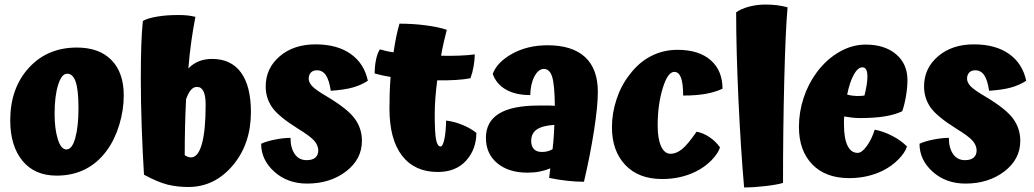

<svg xmlns="http://www.w3.org/2000/svg" viewBox="-20 -762 4546 844"><path d="M25 -233Q25 -374 106.5 -463.5Q188 -553 318 -553Q416 -553 470 -498Q524 -443 524 -342Q524 -279 504.5 -214Q485 -149 450 -101Q410 -46 354.5 -18Q299 10 229 10Q132 10 78.5 -55.5Q25 -121 25 -233ZM325 -287Q325 -365 313 -401.5Q301 -438 275 -438Q251 -438 235.5 -389Q220 -340 220 -261Q220 -196 234 -150.5Q248 -105 272 -105Q297 -105 311 -155.5Q325 -206 325 -287Z M1083 -269Q1083 -129 1003 -34.5Q923 60 808 60Q759 60 716.5 49.5Q674 39 613 6Q607 -89 603 -201.5Q599 -314 599 -416Q599 -498 601 -560Q603 -622 608 -670Q629 -682 670.5 -689Q712 -696 762 -696Q789 -696 805.5 -694Q822 -692 839 -688Q829 -637 821 -580Q813 -523 808 -461Q828 -482 854 -492.5Q880 -503 912 -503Q996 -503 1039.5 -443Q1083 -383 1083 -269ZM792 -80Q799 -75 806 -72.5Q813 -70 819 -70Q851 -70 867.5 -129.5Q884 -189 884 -301Q884 -341 874.5 -360.5Q865 -380 846 -380Q831 -380 819.5 -367Q808 -354 798 -326Q795 -269 793.5 -207.5Q792 -146 792 -80Z M1420 -336Q1510 -282 1540.5 -239Q1571 -196 1571 -143Q1571 -62 1501 -8.5Q1431 45 1330 45Q1244 45 1186 -7Q1128 -59 1128 -130Q1151 -141 1189 -148.5Q1227 -156 1257 -156Q1257 -112 1275.5 -85Q1294 -58 1328 -58Q1353 -58 1366 -69Q1379 -80 1379 -101Q1379 -122 1362.5 -142Q1346 -162 1289 -197Q1204 -250 1176 -290.5Q1148 -331 1148 -382Q1148 -462 1209.5 -514.5Q1271 -567 1367 -567Q1462 -567 1521.5 -525Q1581 -483 1597 -407Q1568 -388 1531 -377.5Q1494 -367 1434 -363Q1427 -410 1412.5 -431.5Q1398 -453 1373 -453Q1356 -453 1346.5 -443Q1337 -433 1337 -416Q1337 -400 1352 -383.5Q1367 -367 1420 -336Z M1941 -232Q1975 -228 2010.5 -214Q2046 -200 2074 -178Q2074 -106 2029 -56Q1984 -6 1904 -6Q1803 -6 1747.5 -77.5Q1692 -149 1692 -285Q1692 -317 1693 -351.5Q1694 -386 1697 -424Q1677 -427 1659 -431Q1641 -435 1627 -439Q1627 -471 1633 -500Q1639 -529 1650 -545Q1660 -542 1674.5 -538.5Q1689 -535 1710 -532Q1716 -573 1722.5 -603.5Q1729 -634 1736 -658Q1796 -658 1852.5 -650.5Q1909 -643 1944 -631Q1938 -607 1931 -577.5Q1924 -548 1919 -517Q1961 -516 1999.5 -517.5Q2038 -519 2067 -523Q2067 -500 2062 -471Q2057 -442 2048 -418Q2023 -413 1984 -410.5Q1945 -408 1902 -409Q1897 -371 1894 -333Q1891 -295 1891 -261Q1891 -177 1897 -147.5Q1903 -118 1917 -118Q1926 -118 1933 -148.5Q1940 -179 1941 -232Z M2608 -358Q2608 -295 2591 -186.5Q2574 -78 2547 37Q2512 37 2472 32.5Q2432 28 2394 20Q2396 3 2397 -6Q2398 -15 2399 -22Q2378 -13 2353 -8Q2328 -3 2299 -3Q2216 -3 2166 -44.5Q2116 -86 2116 -156Q2116 -227 2173.5 -262.5Q2231 -298 2347 -298Q2385 -298 2398 -298Q2411 -298 2419 -297Q2418 -391 2407 -425Q2396 -459 2371 -459Q2347 -459 2329.5 -426.5Q2312 -394 2311 -344Q2247 -344 2204.5 -368Q2162 -392 2146 -437Q2165 -489 2232 -526Q2299 -563 2387 -563Q2496 -563 2552 -511Q2608 -459 2608 -358ZM2315 -142Q2315 -119 2327 -106.5Q2339 -94 2362 -94Q2376 -94 2387 -97Q2398 -100 2409 -106Q2413 -141 2414.5 -166.5Q2416 -192 2417 -213Q2365 -210 2340 -193Q2315 -176 2315 -142Z M3156 -372Q3124 -357 3082.5 -349.5Q3041 -342 2983 -342Q2983 -395 2973.5 -420.5Q2964 -446 2944 -446Q2915 -446 2893 -373.5Q2871 -301 2871 -210Q2871 -152 2886 -119Q2901 -86 2928 -86Q2952 -86 2977 -105.5Q3002 -125 3042 -183Q3071 -178 3099 -159Q3127 -140 3145 -114Q3137 -88 3108 -58Q3079 -28 3039 -8Q3007 8 2969.5 16.5Q2932 25 2891 25Q2787 25 2728.5 -37Q2670 -99 2670 -203Q2670 -264 2690 -325Q2710 -386 2747 -433Q2787 -487 2841 -515Q2895 -543 2958 -543Q3052 -543 3104 -497.5Q3156 -452 3156 -372Z M3422 42Q3396 50 3344.5 56Q3293 62 3251 62Q3236 -109 3226 -326.5Q3216 -544 3216 -708Q3239 -724 3273.5 -733Q3308 -742 3345 -742Q3373 -742 3396 -739Q3419 -736 3442 -730Q3433 -629 3427.5 -410Q3422 -191 3422 42Z M3704 -346Q3716 -343 3727.5 -341.5Q3739 -340 3747 -340Q3755 -340 3765.5 -340.5Q3776 -341 3780 -342Q3786 -366 3789.5 -387Q3793 -408 3793 -425Q3793 -446 3787.5 -456Q3782 -466 3771 -466Q3751 -466 3733 -433.5Q3715 -401 3704 -346ZM3825 -192Q3863 -185 3902.5 -164.5Q3942 -144 3967 -118Q3959 -92 3930 -62Q3901 -32 3861 -12Q3829 4 3791.5 12.5Q3754 21 3713 21Q3609 21 3550.5 -39.5Q3492 -100 3492 -204Q3492 -269 3512.5 -331.5Q3533 -394 3571 -445Q3614 -502 3670 -534Q3726 -566 3785 -566Q3869 -566 3919 -523.5Q3969 -481 3969 -410Q3969 -378 3962.5 -339.5Q3956 -301 3946 -273Q3915 -258 3869.5 -250.5Q3824 -243 3761 -243Q3743 -243 3725.5 -245Q3708 -247 3691 -250Q3690 -244 3690 -236.5Q3690 -229 3690 -214Q3690 -154 3705.5 -122Q3721 -90 3750 -90Q3769 -90 3791 -121Q3813 -152 3825 -192Z M4314 -336Q4404 -282 4434.5 -239Q4465 -196 4465 -143Q4465 -62 4395 -8.5Q4325 45 4224 45Q4138 45 4080 -7Q4022 -59 4022 -130Q4045 -141 4083 -148.5Q4121 -156 4151 -156Q4151 -112 4169.5 -85Q4188 -58 4222 -58Q4247 -58 4260 -69Q4273 -80 4273 -101Q4273 -122 4256.5 -142Q4240 -162 4183 -197Q4098 -250 4070 -290.5Q4042 -331 4042 -382Q4042 -462 4103.5 -514.5Q4165 -567 4261 -567Q4356 -567 4415.5 -525Q4475 -483 4491 -407Q4462 -388 4425 -377.5Q4388 -367 4328 -363Q4321 -410 4306.5 -431.5Q4292 -453 4267 -453Q4250 -453 4240.5 -443Q4231 -433 4231 -416Q4231 -400 4246 -383.5Q4261 -367 4314 -336Z"/></svg>

Font: Atma
Style: Bold
Weight: 700
Designer: Gregori Vincens, Jeremie Hornus, Riccardo Olocco, Yoann Minet.
Foundry: black foundry
Version: Version 1.102;PS 1.100;hotconv 1.0.86;makeotf.lib2.5.63406